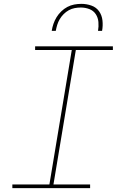

<svg xmlns="http://www.w3.org/2000/svg" viewBox="-20 -975 640 995"><path d="M44 0V-19H236L352 -716H162V-735H565V-716H373L257 -19H447V0ZM248 -815Q251 -834 257 -851.5Q263 -869 273 -885.5Q283 -902 297.5 -916Q312 -930 329 -939Q346 -948 364.5 -951.5Q383 -955 402 -955Q429 -955 454 -946Q479 -937 493.5 -916.5Q508 -896 511 -869Q514 -842 509 -815H488Q492 -838 490 -861Q488 -884 476 -902Q464 -920 443 -928Q422 -936 399 -936Q383 -936 367 -933Q351 -930 336.5 -922Q322 -914 310 -902Q298 -890 289.5 -875.5Q281 -861 276.5 -846Q272 -831 269 -815Z"/></svg>

Font: Iosevka Curly Thin Extended
Style: Italic
Weight: 100
Width: 7
Italic angle: -9°
Monospace: yes
Designer: Belleve Invis
Foundry: Belleve Invis
Version: Version 11.1.0; ttfautohint (v1.8.3)